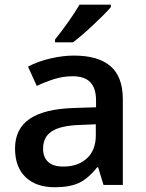

<svg xmlns="http://www.w3.org/2000/svg" viewBox="-20 -786 620 816"><path d="M419.9 0 397 -75.2H393.1Q354 -25.9 314.5 -8.1Q274.9 9.8 212.9 9.8Q133.3 9.8 88.6 -33.2Q43.9 -76.2 43.9 -154.8Q43.9 -238.3 106 -280.8Q168 -323.2 294.9 -327.1L388.2 -330.1V-358.9Q388.2 -410.6 364 -436.3Q339.8 -461.9 289.1 -461.9Q247.6 -461.9 209.5 -449.7Q171.4 -437.5 136.2 -420.9L99.1 -502.9Q143.1 -525.9 195.3 -537.8Q247.6 -549.8 293.9 -549.8Q397 -549.8 449.5 -504.9Q502 -460 502 -363.8V0ZM249 -78.1Q311.5 -78.1 349.4 -113Q387.2 -147.9 387.2 -210.9V-257.8L317.9 -254.9Q236.8 -252 200 -227.8Q163.1 -203.6 163.1 -153.8Q163.1 -117.7 184.6 -97.9Q206.1 -78.1 249 -78.1ZM213.9 -606V-618.2Q241.7 -652.3 271.2 -694.3Q300.8 -736.3 317.9 -766.1H451.2V-755.9Q425.8 -726.1 375.2 -679Q324.7 -631.8 290 -606Z"/></svg>

Font: f0_41340          
Style: Regular
Weight: 600
Foundry: Ascender Corporation
Version: Version 1.10